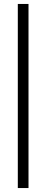

<svg xmlns="http://www.w3.org/2000/svg" viewBox="-20 -820 234 970"><path d="M70 -800H124V130H70Z"/></svg>

Font: Sawarabi Mincho
Style: Regular
Weight: 400
Version: Version 1.00